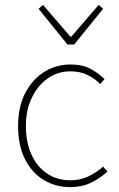

<svg xmlns="http://www.w3.org/2000/svg" viewBox="-20 -754 486 786"><path d="M268 12Q207 12 158.5 -17.5Q110 -47 82 -103Q54 -159 54 -238Q54 -318 84 -374.5Q114 -431 162.5 -460.5Q211 -490 268 -490Q318 -490 351 -472Q384 -454 408 -430L390 -410Q368 -433 337.5 -447.5Q307 -462 268 -462Q217 -462 176 -433.5Q135 -405 110.5 -354.5Q86 -304 86 -238Q86 -172 108.5 -122Q131 -72 172 -44Q213 -16 268 -16Q309 -16 343 -32.5Q377 -49 402 -72L420 -52Q390 -24 352.5 -6Q315 12 268 12ZM256 -572 138 -718 156 -734 268 -604H272L384 -734L402 -718L284 -572Z"/></svg>

Font: Source Sans 3 Variable
Style: Regular
Weight: 200
Designer: Paul D. Hunt
Foundry: Adobe Systems Incorporated
Version: Version 3.026